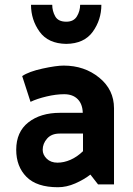

<svg xmlns="http://www.w3.org/2000/svg" viewBox="-20 -773 556 805"><path d="M405 -753Q405 -690 369 -640Q333 -590 258 -589Q182 -590 146 -640Q110 -690 110 -753H199Q199 -727 211.5 -704.5Q224 -682 258 -682Q289 -682 302.5 -704.5Q316 -727 316 -753ZM159 -145Q159 -124 176 -107.5Q193 -91 221 -91Q248 -91 275.5 -103Q303 -115 328 -139V-213H230Q196 -213 177.5 -192Q159 -171 159 -145ZM223 12Q134 12 91 -31.5Q48 -75 48 -145Q48 -220 99 -260Q150 -300 232 -300H327Q326 -337 305.5 -357.5Q285 -378 249 -378Q215 -378 175 -368.5Q135 -359 108 -346L73 -454Q101 -473 158.5 -485.5Q216 -498 247 -498Q334 -498 396 -447.5Q458 -397 458 -319V0H391L359 -41Q332 -20 295.5 -4Q259 12 223 12Z"/></svg>

Font: Palanquin Dark
Style: Regular
Weight: 400
Designer: Pria Ravichandran
Version: Version 1.000